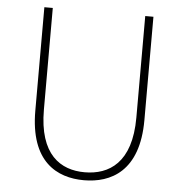

<svg xmlns="http://www.w3.org/2000/svg" viewBox="-53 -777 799 840"><g transform="rotate(5 347.0 -356.5)"><path d="M346 13C464 13 587 -47 587 -272V-726H551V-280C551 -81 453 -22 346 -22C241 -22 145 -81 145 -280V-726H108V-272C108 -47 228 13 346 13Z"/></g></svg>

Font: Noto Sans CJK JP Thin
Style: Regular
Weight: 250
Designer: Ryoko NISHIZUKA (kana & ideographs); Paul D. Hunt (Latin, Greek & Cyrillic); Wenlong ZHANG (bopomofo); Sandoll Communica
Foundry: Adobe Systems Incorporated
Version: Version 1.004;PS 1.004;hotconv 1.0.82;makeotf.lib2.5.63406